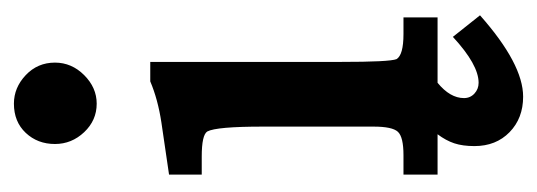

<svg xmlns="http://www.w3.org/2000/svg" viewBox="-268 -381 772 276"><g transform="rotate(-90 118.0 -243.0)"><path d="M49 -550Q49 -575 65 -592Q81 -609 107 -609Q130 -609 148 -592Q166 -575 166 -550Q166 -526 148 -508Q130 -490 107 -490Q83 -490 66 -508Q49 -526 49 -550ZM167 -140Q167 -104 168 -84Q169 -64 171 -59Q177 -49 207 -49H231V0H137Q115 18 115 38Q115 47 121.5 53Q128 59 137 59Q163 59 203 22L234 61Q164 123 117 123Q86 123 66 103.5Q46 84 46 53Q46 36 50 24Q54 12 63 0H5V-49H33Q59 -49 66.5 -57Q74 -65 74 -92V-251Q74 -318 67 -331Q62 -339 31 -339H5V-386Q47 -392 80 -397Q113 -402 139 -413H167Z"/></g></svg>

Font: New Athena Unicode
Style: Bold
Weight: 700
Designer: J. Rusten 1997; rev. by R. Hancock 2001, 2002, rev. by D. Mastronarde 2002-2021
Foundry: Society for Classical Studies (formerly American Philological Association)
Version: Version 5.008